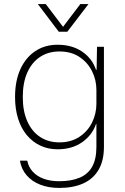

<svg xmlns="http://www.w3.org/2000/svg" viewBox="-20 -747 616 944"><path d="M271 177Q219 177 178 161Q137 145 111 115Q85 85 78 43H114Q120 74 141 97Q162 120 195 132Q228 144 271 144Q331 144 372 126.5Q413 109 433.5 72Q454 35 454 -25V-137H452Q433 -82 383.5 -47.5Q334 -13 263 -13Q217 -13 178.5 -31Q140 -49 112 -82.5Q84 -116 69 -163.5Q54 -211 54 -270Q54 -350 80.5 -407.5Q107 -465 154 -496Q201 -527 263 -527Q334 -527 383.5 -493.5Q433 -460 452 -404H455L457 -517H491V-25Q491 43 464.5 88Q438 133 389 155Q340 177 271 177ZM272 -47Q329 -47 370 -74Q411 -101 432.5 -144.5Q454 -188 454 -237V-305Q454 -354 432.5 -397Q411 -440 370.5 -467Q330 -494 272 -494Q218 -494 177.5 -467.5Q137 -441 114.5 -391Q92 -341 92 -270Q92 -200 114.5 -150Q137 -100 177.5 -73.5Q218 -47 272 -47ZM269 -591 166 -727H205L290 -615L375 -727H415L311 -591Z"/></svg>

Font: Mona Sans ExtraLight
Style: Regular
Weight: 200
Designer: Deni Anggara
Foundry: GitHub
Version: Version 2.000